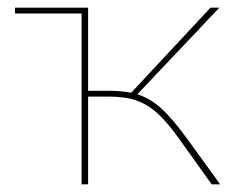

<svg xmlns="http://www.w3.org/2000/svg" viewBox="-20 -479 620 499"><path d="M552 0H530L450 -112Q417 -159 391 -183Q365 -207 335.5 -217.5Q306 -228 262 -228H209V0H192V-444H19V-459H209V-243H265Q294 -243 321 -238L527 -459H550L337 -234Q371 -223 399.5 -197Q428 -171 466 -119Z"/></svg>

Font: Ysabeau SC Thin
Style: Regular
Weight: 200
Designer: Christian Thalmann (Catharsis Fonts)
Version: Version 0.003